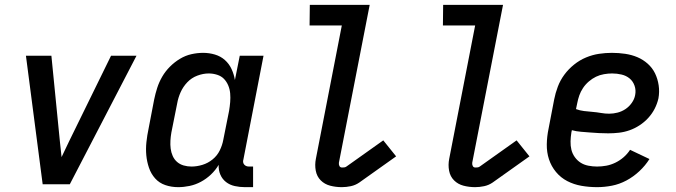

<svg xmlns="http://www.w3.org/2000/svg" viewBox="-20 -760 2790 792"><path d="M156 0 87 -530H192L227 -177Q229 -161 230.5 -144.5Q232 -128 234 -112Q242 -128 249.5 -144.5Q257 -161 265 -177L438 -530H543L268 0Z M715 12Q687 12 662 3.5Q637 -5 620 -24Q603 -43 594.5 -68Q586 -93 583.5 -119.5Q581 -146 584 -174Q587 -202 593 -230L616 -350Q621 -374 628.5 -397.5Q636 -421 649 -443.5Q662 -466 681 -485Q700 -504 722.5 -517.5Q745 -531 769.5 -536.5Q794 -542 818 -542Q843 -542 866.5 -535Q890 -528 907.5 -512.5Q925 -497 935 -475.5Q945 -454 949 -430L969 -530H1067L984 -102Q982 -96 983 -90.5Q984 -85 987.5 -81Q991 -77 996 -75Q1001 -73 1007 -73H1024V12H990Q969 12 948.5 7.5Q928 3 912.5 -9Q897 -21 889 -39.5Q881 -58 882 -80Q869 -58 850 -40Q831 -22 808.5 -10Q786 2 762 7Q738 12 715 12ZM770 -73Q792 -73 815 -80Q838 -87 857 -102.5Q876 -118 886.5 -139.5Q897 -161 901 -183L925 -303Q928 -321 929.5 -339Q931 -357 929.5 -374.5Q928 -392 921.5 -407.5Q915 -423 904 -434.5Q893 -446 876 -451.5Q859 -457 841 -457Q818 -457 794 -448Q770 -439 752.5 -420.5Q735 -402 725 -379.5Q715 -357 711 -334L687 -214Q684 -197 683 -180Q682 -163 684 -147Q686 -131 692.5 -116.5Q699 -102 710.5 -92Q722 -82 737.5 -77.5Q753 -73 770 -73Z M1390 12Q1365 12 1342 6Q1319 0 1303 -16Q1287 -32 1282.5 -56Q1278 -80 1283 -105L1390 -655H1257L1258 -740H1505L1378 -89Q1377 -82 1380 -75.5Q1383 -69 1391 -69Q1395 -69 1400 -69.5Q1405 -70 1409 -73L1561 -181L1614 -115L1462 -7Q1446 4 1427 8Q1408 12 1390 12Z M1940 12Q1915 12 1892 6Q1869 0 1853 -16Q1837 -32 1832.5 -56Q1828 -80 1833 -105L1940 -655H1807L1808 -740H2055L1928 -89Q1927 -82 1930 -75.5Q1933 -69 1941 -69Q1945 -69 1950 -69.5Q1955 -70 1959 -73L2111 -181L2164 -115L2012 -7Q1996 4 1977 8Q1958 12 1940 12Z M2443 12Q2410 12 2378.5 6.5Q2347 1 2320 -13Q2293 -27 2273.5 -50.5Q2254 -74 2244.5 -103Q2235 -132 2235.5 -164.5Q2236 -197 2243 -230L2266 -350Q2271 -376 2281 -402.5Q2291 -429 2308 -452Q2325 -475 2348 -493.5Q2371 -512 2397.5 -523Q2424 -534 2451 -538Q2478 -542 2504 -542Q2532 -542 2559 -538Q2586 -534 2609.5 -524Q2633 -514 2652 -497Q2671 -480 2682 -457.5Q2693 -435 2697 -408Q2701 -381 2696 -354Q2691 -332 2680.5 -311.5Q2670 -291 2654 -273.5Q2638 -256 2618 -243Q2598 -230 2576.5 -222.5Q2555 -215 2533 -212.5Q2511 -210 2489 -210Q2470 -210 2451 -211Q2432 -212 2413.5 -213.5Q2395 -215 2376 -216.5Q2357 -218 2339 -223L2337 -214Q2334 -195 2333.5 -177Q2333 -159 2337 -142.5Q2341 -126 2351 -112Q2361 -98 2375 -89Q2389 -80 2407 -76.5Q2425 -73 2443 -73Q2462 -73 2481 -76.5Q2500 -80 2518.5 -89Q2537 -98 2552.5 -111.5Q2568 -125 2579 -142L2659 -104Q2642 -77 2617.5 -54Q2593 -31 2564 -15.5Q2535 0 2504 6Q2473 12 2443 12ZM2493 -291Q2510 -291 2527.5 -295.5Q2545 -300 2560 -310Q2575 -320 2586 -335.5Q2597 -351 2600 -368Q2604 -388 2597.5 -406.5Q2591 -425 2577 -436.5Q2563 -448 2544 -452.5Q2525 -457 2505 -457Q2489 -457 2471.5 -454Q2454 -451 2438.5 -443.5Q2423 -436 2409 -424Q2395 -412 2385 -397Q2375 -382 2369.5 -366Q2364 -350 2361 -334L2356 -310Q2372 -304 2389 -302Q2406 -300 2424 -298.5Q2442 -297 2459 -294Q2476 -291 2493 -291Z"/></svg>

Font: Lode Dark Term
Style: Bold Italic
Weight: 700
Italic angle: -11°
Monospace: yes
Designer: Belleve Invis
Foundry: Belleve Invis
Version: Version 29.2.0